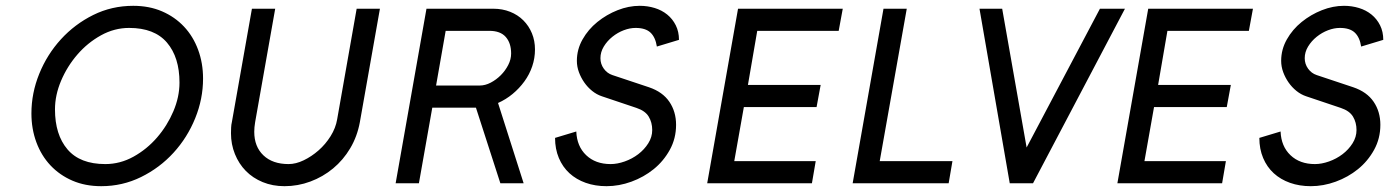

<svg xmlns="http://www.w3.org/2000/svg" viewBox="-20 -630 4792 660"><path d="M88 -240Q88 -310 115 -376.5Q142 -443 189.5 -495Q237 -547 300.5 -578.5Q364 -610 438 -610Q493 -610 537 -591Q581 -572 612.5 -538.5Q644 -505 661 -459Q678 -413 678 -360Q678 -290 651 -223.5Q624 -157 576.5 -105Q529 -53 465 -21.5Q401 10 328 10Q273 10 229 -9Q185 -28 153.5 -61.5Q122 -95 105 -141Q88 -187 88 -240ZM169 -254Q169 -167 212 -116.5Q255 -66 342 -66Q393 -66 439 -91.5Q485 -117 520 -157.5Q555 -198 576 -247.5Q597 -297 597 -346Q597 -433 554 -483.5Q511 -534 424 -534Q373 -534 327 -508.5Q281 -483 246 -442.5Q211 -402 190 -352.5Q169 -303 169 -254Z M857 -210Q854 -192 854 -177Q854 -126 885.5 -96Q917 -66 972 -66Q997 -66 1024 -79Q1051 -92 1075 -113Q1099 -134 1116.5 -162Q1134 -190 1139 -220L1206 -600H1286L1217 -210Q1208 -161 1184 -120.5Q1160 -80 1125 -51Q1090 -22 1047 -6Q1004 10 958 10Q917 10 883 -4Q849 -18 825 -42.5Q801 -67 787.5 -100.5Q774 -134 774 -172Q774 -181 774.5 -191.5Q775 -202 777 -210L846 -600H926Z M1616 -260H1466L1420 0H1340L1446 -600H1676Q1707 -600 1733.5 -589.5Q1760 -579 1779 -560Q1798 -541 1808.5 -515.5Q1819 -490 1819 -460Q1819 -430 1809.5 -402Q1800 -374 1782.5 -350Q1765 -326 1742 -307Q1719 -288 1692 -276L1780 0H1700ZM1662 -524H1512L1479 -336H1629Q1648 -336 1667 -346Q1686 -356 1701.5 -371.5Q1717 -387 1727 -406.5Q1737 -426 1737 -446Q1737 -482 1718.5 -503Q1700 -524 1662 -524Z M2211 -330Q2258 -314 2281 -280Q2304 -246 2304 -201Q2304 -154 2282.5 -115Q2261 -76 2227 -48.5Q2193 -21 2150.5 -5.5Q2108 10 2065 10Q2026 10 1993.5 -1.5Q1961 -13 1937.5 -34.5Q1914 -56 1901 -87Q1888 -118 1888 -156L1961 -178Q1963 -127 1995 -96.5Q2027 -66 2079 -66Q2102 -66 2127.5 -75Q2153 -84 2174 -100Q2195 -116 2208.5 -137.5Q2222 -159 2222 -183Q2222 -209 2210 -229Q2198 -249 2168 -259L2049 -299Q2031 -305 2015.5 -317.5Q2000 -330 1988.5 -346.5Q1977 -363 1970 -382Q1963 -401 1963 -421Q1963 -460 1982.5 -494.5Q2002 -529 2033.5 -554.5Q2065 -580 2103 -595Q2141 -610 2179 -610Q2206 -610 2230.5 -602.5Q2255 -595 2273.5 -580Q2292 -565 2303 -543Q2314 -521 2314 -493L2238 -470Q2233 -502 2216 -518Q2199 -534 2165 -534Q2145 -534 2124 -526Q2103 -518 2085 -503.5Q2067 -489 2055.5 -470Q2044 -451 2044 -430Q2044 -410 2055.5 -394Q2067 -378 2085 -372L2211 -330Z M2771 0H2411L2517 -600H2877L2863 -524H2583L2551 -338H2801L2787 -262H2537L2504 -76H2784Z M3241 0H2911L3017 -600H3097L3004 -76H3254Z M3847 -600 3531 0H3451L3347 -600H3425L3509 -123L3761 -600Z M4181 0H3821L3927 -600H4287L4273 -524H3993L3961 -338H4211L4197 -262H3947L3914 -76H4194Z M4632 -330Q4679 -314 4702 -280Q4725 -246 4725 -201Q4725 -154 4703.5 -115Q4682 -76 4648 -48.5Q4614 -21 4571.5 -5.5Q4529 10 4486 10Q4447 10 4414.5 -1.5Q4382 -13 4358.5 -34.5Q4335 -56 4322 -87Q4309 -118 4309 -156L4382 -178Q4384 -127 4416 -96.5Q4448 -66 4500 -66Q4523 -66 4548.5 -75Q4574 -84 4595 -100Q4616 -116 4629.5 -137.5Q4643 -159 4643 -183Q4643 -209 4631 -229Q4619 -249 4589 -259L4470 -299Q4452 -305 4436.5 -317.5Q4421 -330 4409.5 -346.5Q4398 -363 4391 -382Q4384 -401 4384 -421Q4384 -460 4403.5 -494.5Q4423 -529 4454.5 -554.5Q4486 -580 4524 -595Q4562 -610 4600 -610Q4627 -610 4651.5 -602.5Q4676 -595 4694.5 -580Q4713 -565 4724 -543Q4735 -521 4735 -493L4659 -470Q4654 -502 4637 -518Q4620 -534 4586 -534Q4566 -534 4545 -526Q4524 -518 4506 -503.5Q4488 -489 4476.5 -470Q4465 -451 4465 -430Q4465 -410 4476.5 -394Q4488 -378 4506 -372L4632 -330Z"/></svg>

Font: Gauge
Style: Oblique
Weight: 400
Italic angle: -80°
Designer: Daniel Pimley
Foundry: Daniel Pimley
Version: Version 2.0